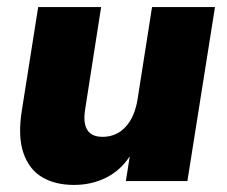

<svg xmlns="http://www.w3.org/2000/svg" viewBox="-20 -512 641 543"><path d="M189 11Q136 11 99 -11Q62 -33 46 -80Q30 -127 42 -201L88 -492H266L221 -204Q208 -125 270 -125Q309 -125 335 -153Q361 -181 369 -231L410 -492H588L510 0H336L347 -70Q321 -30 280 -9.5Q239 11 189 11Z"/></svg>

Font: Nunito Sans Black
Style: Italic
Weight: 900
Italic angle: -9°
Designer: Vernon Adams
Foundry: Vernon Adams
Version: Version 3.006; ttfautohint (v1.8.3)